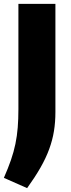

<svg xmlns="http://www.w3.org/2000/svg" viewBox="-31 -760 366 991"><path d="M-11 158Q11 108 25.5 66Q40 24 48.5 -17Q57 -58 60.5 -101.5Q64 -145 64 -197V-740H255V-182Q255 -130 247.5 -83.5Q240 -37 223 9.5Q206 56 178 105Q150 154 109 211Z"/></svg>

Font: Encode Sans Narrow
Style: ExtraBold
Weight: 800
Designer: Pablo Impallari, Andres Torresi
Foundry: Pablo Impallari, Andres Torresi
Version: Version 1.000; ttfautohint (v1.00) -l 8 -r 50 -G 200 -x 14 -